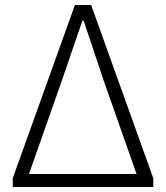

<svg xmlns="http://www.w3.org/2000/svg" viewBox="-20 -749 665 769"><path d="M31 0H594V-35L345 -729H280L31 -35ZM96 -52 227 -424 310 -666H315L396 -424L527 -52Z"/></svg>

Font: Spoqa Han Sans Neo Light
Style: Regular
Weight: 300
Designer: [Spoqa Han Sans Neo] Dong-huui Kim ___ Younghwa Kang ___ Yujin Lee ___ [Noto Sans] Ryoko NISHIZUKA ____ (kana & ideograp
Foundry: Spoqa (http://www.spoqa-han-sans.com)
Version: Version 1.100;hotconv 1.0.109;makeotfexe 2.5.65596